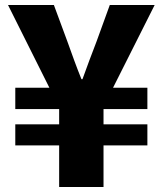

<svg xmlns="http://www.w3.org/2000/svg" viewBox="-20 -746 649 766"><path d="M216 0H393V-166H568V-250H393V-311H568V-396H431L597 -726H418L365 -580C346 -531 327 -480 309 -430H305C285 -479 267 -530 249 -580L195 -726H12L177 -396H41V-311H216V-250H41V-166H216Z"/></svg>

Font: Noto Sans HK Black
Style: Regular
Weight: 900
Designer: Ryoko NISHIZUKA 西塚涼子 (kana, bopomofo & ideographs); Paul D. Hunt (Latin, Greek & Cyrillic); Sandoll Communications 산돌커뮤니
Foundry: Adobe
Version: Version 2.004;hotconv 1.0.118;makeotfexe 2.5.65603